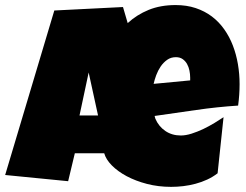

<svg xmlns="http://www.w3.org/2000/svg" viewBox="-36 -727 974 759"><path d="M911.1 -394.5Q911.1 -352.1 905.3 -309.6Q821.8 -304.2 739.5 -292.2Q657.2 -280.3 575.2 -268.6L578.1 -257.8Q591.3 -227.1 617.7 -209.2Q644 -191.4 678.7 -191.4Q698.2 -191.4 721.4 -198.7Q744.6 -206.1 767.6 -217Q790.5 -228 811.5 -240.7Q832.5 -253.4 847.7 -263.7L824.2 -42Q805.2 -27.3 783 -17.1Q760.7 -6.8 736.8 -0.5Q712.9 5.9 688.5 8.8Q664.1 11.7 640.6 11.7Q589.8 11.7 544.9 0Q500 -11.7 464.8 -30.5Q429.7 -49.3 406.2 -73Q382.8 -96.7 376 -121.1H259.8L233.4 -10.7L-15.6 -35.2L178.7 -685.5L450.2 -699.2L468.8 -635.7Q504.9 -668.9 551.8 -688Q598.6 -707 658.2 -707Q701.7 -707 737.5 -695.1Q773.4 -683.1 801.5 -661.9Q829.6 -640.6 850.3 -611.3Q871.1 -582 884.5 -547.1Q897.9 -512.2 904.5 -473.4Q911.1 -434.6 911.1 -394.5ZM715.8 -419.9Q715.8 -433.6 712.9 -448Q710 -462.4 703.4 -474.1Q696.8 -485.8 686 -493.4Q675.3 -501 659.2 -501Q639.6 -501 624.8 -490.5Q609.9 -480 599.1 -464.1Q588.4 -448.2 581.5 -429.7Q574.7 -411.1 571.3 -395.5L715.8 -409.2ZM351.6 -270.5 314.5 -440.4 278.3 -270.5Z"/></svg>

Font: Luckiest Guy RUS-BEL-UKR
Style: Regular
Weight: 400
Designer: Astigmatic (AOETI)
Foundry: Astigmatic (AOETI)
Version: Version 1.00 March 11, 2019, initial release